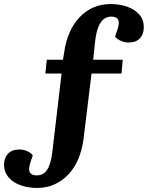

<svg xmlns="http://www.w3.org/2000/svg" viewBox="-70 -735 750 948"><path d="M112 131Q133 131 148.5 119Q164 107 174 80.5Q184 54 189 10L234 -372H154L161 -440H241L247 -478Q255 -533 274.5 -576.5Q294 -620 324 -651Q354 -682 392 -698.5Q430 -715 476 -715Q521 -715 558 -702Q595 -689 617.5 -663.5Q640 -638 640 -601Q640 -567 621 -546Q602 -525 564 -525Q546 -525 527.5 -533Q509 -541 498 -554L510 -589Q521 -622 513.5 -637.5Q506 -653 479 -653Q458 -653 442 -640.5Q426 -628 415.5 -601.5Q405 -575 400 -533L390 -440H536L530 -372H382L342 -45Q335 6 316.5 50Q298 94 268.5 125.5Q239 157 200 175Q161 193 114 193Q81 193 51 185.5Q21 178 -1.5 163.5Q-24 149 -37 127.5Q-50 106 -50 78Q-50 45 -30.5 24Q-11 3 26 3Q45 3 63.5 11Q82 19 92 32L80 67Q73 89 74 103Q75 117 84.5 124Q94 131 112 131Z"/></svg>

Font: Literata
Style: Bold Italic
Weight: 700
Italic angle: -2°
Designer: Latin by Veronika Burian and Jose Scaglione. Greek by Irene Vlachou. Cyrillic by Vera Evstafieva
Foundry: TypeTogether
Version: Version 3.103;gftools[0.9.29]